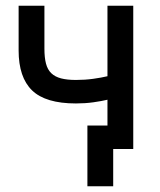

<svg xmlns="http://www.w3.org/2000/svg" viewBox="-20 -520 560 670"><path d="M245 -159Q139 -159 92 -204.5Q45 -250 45 -344V-500H135V-350Q135 -319 140.5 -298Q146 -277 159 -264.5Q172 -252 193 -246.5Q214 -241 245 -241Q277 -241 305.5 -245Q334 -249 355 -254V-500H445V0H375V130H285V-82H355V-172Q334 -167 305.5 -163Q277 -159 245 -159Z"/></svg>

Font: PT Root UI Medium
Style: Regular
Weight: 500
Designer: Vitaly Kuzmin
Foundry: ParaType Ltd.
Version: Version 2.001G